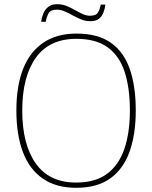

<svg xmlns="http://www.w3.org/2000/svg" viewBox="-20 -885 726 915"><path d="M343 10Q248 10 184.5 -33.5Q121 -77 89.5 -159.5Q58 -242 58 -359Q58 -476 90.5 -557.5Q123 -639 187 -682Q251 -725 344 -725Q446 -725 508 -681.5Q570 -638 598.5 -556Q627 -474 627 -358Q627 -247 598 -164Q569 -81 506.5 -35.5Q444 10 343 10ZM343 -15Q434 -15 490 -56.5Q546 -98 572.5 -175Q599 -252 599 -358Q599 -466 574 -542.5Q549 -619 493 -659.5Q437 -700 344 -700Q215 -700 150.5 -609.5Q86 -519 86 -358Q86 -197 150.5 -106Q215 -15 343 -15ZM410 -784Q387 -784 366.5 -792.5Q346 -801 327 -811.5Q308 -822 289 -830.5Q270 -839 250 -839Q220 -839 210.5 -820Q201 -801 198 -781H176Q178 -799 185.5 -818.5Q193 -838 209 -851.5Q225 -865 252 -865Q277 -865 297.5 -856.5Q318 -848 336.5 -837.5Q355 -827 373 -818.5Q391 -810 410 -810Q438 -810 447.5 -826.5Q457 -843 460 -863H482Q480 -844 473 -825.5Q466 -807 451.5 -795.5Q437 -784 410 -784Z"/></svg>

Font: Noto Serif Tibetan Thin
Style: Regular
Weight: 250
Version: Version 2.103